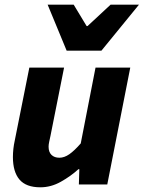

<svg xmlns="http://www.w3.org/2000/svg" viewBox="-20 -786 612 818"><path d="M152 12Q91 12 63 -21Q35 -54 35 -117Q35 -134 37 -152Q39 -170 43 -188L105 -498H253L195 -207Q192 -193 189.5 -181.5Q187 -170 187 -161Q187 -138 199.5 -126Q212 -114 233 -114Q254 -114 275.5 -129Q297 -144 324 -175L387 -498H535L437 0H316L318 -65H314Q281 -35 239 -11.5Q197 12 152 12ZM264 -570 183 -766H294L349 -675H353L451 -766H572L412 -570Z"/></svg>

Font: Source Sans 3 ExtraBold
Style: Italic
Weight: 800
Italic angle: -11°
Version: Version 3.052;hotconv 1.1.0;makeotfexe 2.6.0